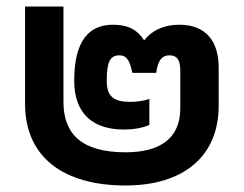

<svg xmlns="http://www.w3.org/2000/svg" viewBox="-20 -560 750 590"><path d="M366 10C543 10 652 -79 652 -235V-352C652 -432 614 -484 531 -484C491 -484 450 -471 423 -436C400 -471 371 -484 327 -484C253 -484 208 -434 208 -312C208 -207 270 -162 360 -162C393 -162 417 -167 439 -176V-256C422 -250 401 -247 380 -247C330 -247 308 -263 308 -312C308 -367 317 -390 347 -390C375 -390 380 -363 387 -336H460C464 -363 471 -390 501 -390C525 -390 534 -374 534 -343V-227C534 -135 472 -92 366 -92C230 -92 175 -149 175 -247V-540H57V-241C57 -77 175 10 366 10Z"/></svg>

Font: Kanit Medium
Style: Regular
Weight: 500
Designer: Katatrad Team
Foundry: CadsonDemak
Version: Version 1.000;PS 001.000;hotconv 1.0.88;makeotf.lib2.5.64775